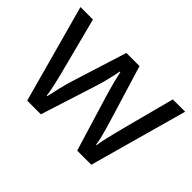

<svg xmlns="http://www.w3.org/2000/svg" viewBox="-103 -765 991 991"><g transform="rotate(45 393.0 -269.0)"><path d="M431 -303Q425 -324 419 -344.5Q413 -365 408.5 -383.5Q404 -402 400 -418Q396 -434 394 -445H390Q388 -434 384.5 -418Q381 -402 376.5 -383Q372 -364 366.5 -343.5Q361 -323 354 -302L258 -1H158L11 -537H102L176 -251Q184 -222 191 -192.5Q198 -163 203.5 -136.5Q209 -110 211 -91H215Q218 -103 222 -121Q226 -139 230.5 -159Q235 -179 240.5 -199Q246 -219 251 -235L346 -537H442L534 -235Q541 -212 548.5 -186Q556 -160 562 -135.5Q568 -111 570 -92H574Q576 -109 581.5 -134.5Q587 -160 594.5 -190.5Q602 -221 610 -251L685 -537H775L626 -1H523Z"/></g></svg>

Font: kannada115
Style: Book
Weight: 400
Designer: Jelle Bosma - Monotype Design Team
Foundry: Monotype Imaging Inc.
Version: Version 2.003